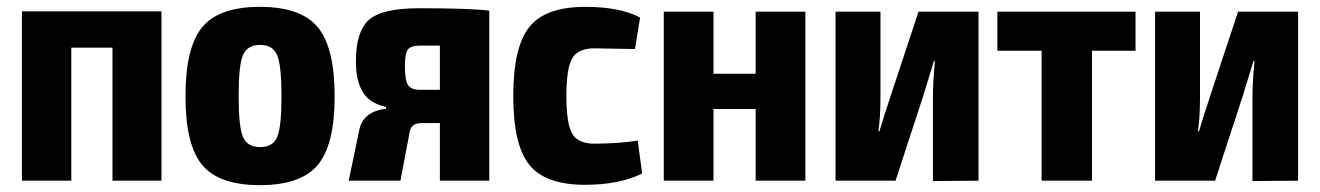

<svg xmlns="http://www.w3.org/2000/svg" viewBox="-20 -527 3849 560"><path d="M451 -494V0H308V-388H188V0H44V-494Z M956 -246Q956 -104 906.5 -45.5Q857 13 738 13Q619 13 570 -45.5Q521 -104 521 -246Q521 -389 570 -448Q619 -507 738 -507Q857 -507 906.5 -448Q956 -389 956 -246ZM739 -396Q701 -396 688.5 -366Q676 -336 676 -246Q676 -158 688.5 -128Q701 -98 739 -98Q776 -98 788.5 -127.5Q801 -157 801 -246Q801 -336 788.5 -366Q776 -396 739 -396Z M1203 -503Q1349 -503 1407 -496V0H1263V-168H1211Q1192 -168 1183.5 -160Q1175 -152 1173 -132L1148 0H997L1029 -153Q1042 -202 1106 -210V-215Q1057 -226 1037.5 -259.5Q1018 -293 1018 -348Q1018 -435 1056 -469Q1094 -503 1203 -503ZM1263 -265V-394H1206Q1178 -394 1169.5 -382.5Q1161 -371 1161 -334Q1161 -293 1170 -279Q1179 -265 1206 -265Z M1687 -507Q1788 -507 1847 -476L1832 -384Q1736 -386 1713 -386Q1666 -386 1649 -357Q1632 -328 1632 -247Q1632 -166 1649 -137Q1666 -108 1713 -108Q1785 -108 1840 -117L1853 -21Q1787 12 1686 12Q1571 12 1524 -46Q1477 -104 1477 -247Q1477 -390 1524 -448.5Q1571 -507 1687 -507Z M2329 -493V0H2184V-209H2061V0H1916V-493H2061V-312H2184V-493Z M2834 0 2701 1V-242Q2701 -289 2707 -349H2704Q2700 -336 2694 -316.5Q2688 -297 2681.5 -276Q2675 -255 2673 -248L2592 0H2417V-493H2548V-245Q2548 -184 2542 -144H2545Q2554 -175 2575 -239L2659 -493H2834Z M3292 -379H3165V0H3018V-379H2889V-493H3292Z M3766 0 3633 1V-242Q3633 -289 3639 -349H3636Q3632 -336 3626 -316.5Q3620 -297 3613.5 -276Q3607 -255 3605 -248L3524 0H3349V-493H3480V-245Q3480 -184 3474 -144H3477Q3486 -175 3507 -239L3591 -493H3766Z"/></svg>

Font: exo2condensed_b
Style: Bold
Weight: 700
Width: 3
Designer: Natanael Gama
Version: Version 1.001;PS 001.001;hotconv 1.0.70;makeotf.lib2.5.58329